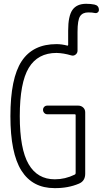

<svg xmlns="http://www.w3.org/2000/svg" viewBox="-20 -970 540 1000"><path d="M471.7 -946.3Q495.1 -941.4 495.1 -918Q495.1 -910.2 488.8 -905.3Q482.4 -900.4 473.6 -902.3Q461.9 -905.3 439.5 -905.3Q410.2 -905.3 397 -885.3Q383.8 -865.2 383.8 -803.7V-706.1Q383.8 -693.4 373.5 -685.5Q363.3 -677.7 350.6 -681.6Q311.5 -693.4 274.4 -694.3Q176.8 -694.3 129.9 -616.7Q83 -539.1 83 -365.2Q83 -194.3 128.9 -115.2Q174.8 -36.1 265.6 -36.1Q319.3 -36.1 369.1 -60.5Q374 -62.5 374 -68.4V-370.1Q374 -375 369.1 -375H225.6Q216.8 -375 210.4 -381.8Q204.1 -388.7 204.1 -397.9Q204.1 -407.2 210.4 -413.6Q216.8 -419.9 225.6 -419.9H387.7Q402.3 -419.9 413.1 -410.2Q423.8 -400.4 423.8 -384.8V-65.4Q423.8 -27.3 391.6 -13.7Q334 10.7 263.7 9.8Q149.4 9.8 91.8 -81.1Q34.2 -171.9 34.2 -365.2Q34.2 -562.5 92.8 -651.4Q151.4 -740.2 274.4 -740.2Q301.8 -740.2 331.1 -732.4Q332 -731.4 333.5 -732.9Q335 -734.4 335 -736.3V-810.5Q335 -886.7 357.4 -918.5Q379.9 -950.2 428.7 -950.2Q453.1 -950.2 471.7 -946.3Z"/></svg>

Font: Rounded-L Mgen+ 1m light
Style: Regular
Weight: 200
Designer: [Source Han Sans]
Ryoko NISHIZUKA  (kana & ideographs); Paul D. Hunt (Latin, Greek & Cyrillic); Wenlong ZHANG  (bopomofo
Version: Version 1.059.20150602